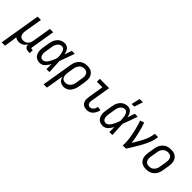

<svg xmlns="http://www.w3.org/2000/svg" viewBox="118 -1888 3236 3236"><g transform="rotate(45 1736.0 -269.5)"><path d="M-28 215 94 -520H173L121 -208Q118 -191 117 -174Q116 -157 118 -140.5Q120 -124 126.5 -109Q133 -94 144.5 -83Q156 -72 171.5 -67Q187 -62 204 -62Q227 -62 250.5 -70.5Q274 -79 291.5 -96.5Q309 -114 318 -137Q327 -160 331 -183L387 -520H466L394 -87Q393 -82 394 -77Q395 -72 397.5 -68.5Q400 -65 405 -63.5Q410 -62 415 -62H436L435 8H403Q384 8 365.5 3Q347 -2 334 -14Q321 -26 316.5 -44.5Q312 -63 314 -82Q304 -62 289 -45Q274 -28 255 -15.5Q236 -3 214.5 2.5Q193 8 172 8Q148 8 125.5 1.5Q103 -5 86 -20Q83 12 78.5 44Q74 76 69 108L51 215Z M673 8Q646 8 620 1Q594 -6 574.5 -22Q555 -38 543 -61.5Q531 -85 526 -111Q521 -137 522 -164.5Q523 -192 528 -219L548 -339Q552 -363 559 -386.5Q566 -410 578 -431.5Q590 -453 607.5 -472Q625 -491 646.5 -504Q668 -517 692.5 -522.5Q717 -528 740 -528Q767 -528 790 -516Q813 -504 828 -483.5Q843 -463 851.5 -439Q860 -415 866 -389L867 -392Q877 -424 887.5 -456Q898 -488 909 -520H980Q956 -453 932.5 -386Q909 -319 883 -252Q887 -189 889.5 -126Q892 -63 896 0H825Q825 -30 825 -60Q825 -90 825 -120Q813 -97 798 -75Q783 -53 764.5 -34Q746 -15 722 -3.5Q698 8 673 8ZM674 -62Q689 -62 705 -70Q721 -78 732.5 -89.5Q744 -101 753.5 -115Q763 -129 771 -143.5Q779 -158 786.5 -173Q794 -188 800 -203Q806 -218 812 -233.5Q818 -249 823 -264Q823 -284 821.5 -303.5Q820 -323 817.5 -342.5Q815 -362 811 -380.5Q807 -399 798.5 -416Q790 -433 775.5 -445.5Q761 -458 741 -458Q726 -458 710 -453.5Q694 -449 681 -439Q668 -429 658 -415.5Q648 -402 641.5 -387.5Q635 -373 631 -358Q627 -343 625 -328L605 -208Q602 -192 600.5 -175.5Q599 -159 600.5 -143.5Q602 -128 606.5 -113Q611 -98 620 -86Q629 -74 643.5 -68Q658 -62 674 -62Z M1051 215H972L1064 -339Q1068 -364 1076 -388.5Q1084 -413 1098 -435.5Q1112 -458 1132 -476.5Q1152 -495 1175.5 -507Q1199 -519 1224 -523.5Q1249 -528 1273 -528Q1302 -528 1329.5 -522Q1357 -516 1379 -500.5Q1401 -485 1416 -462.5Q1431 -440 1437.5 -413.5Q1444 -387 1443 -358Q1442 -329 1438 -301L1418 -181Q1414 -158 1407.5 -135.5Q1401 -113 1390 -91.5Q1379 -70 1364 -51Q1349 -32 1328.5 -18Q1308 -4 1285 2Q1262 8 1239 8Q1213 8 1189 0.5Q1165 -7 1147 -23Q1129 -39 1119 -61.5Q1109 -84 1105 -109ZM1208 -62Q1224 -62 1240.5 -65.5Q1257 -69 1272 -78Q1287 -87 1299 -100Q1311 -113 1320 -128.5Q1329 -144 1333.5 -160Q1338 -176 1340 -192L1360 -312Q1363 -329 1364.5 -346.5Q1366 -364 1363 -380.5Q1360 -397 1353 -412Q1346 -427 1334.5 -437.5Q1323 -448 1307 -453Q1291 -458 1274 -458Q1258 -458 1241 -454.5Q1224 -451 1209 -442Q1194 -433 1182 -420Q1170 -407 1161.5 -391.5Q1153 -376 1148.5 -360Q1144 -344 1141 -328L1123 -217Q1120 -199 1118.5 -181Q1117 -163 1119 -146Q1121 -129 1127.5 -113Q1134 -97 1145.5 -85Q1157 -73 1173.5 -67.5Q1190 -62 1208 -62Z M1790 8Q1767 8 1745.5 3Q1724 -2 1706.5 -14.5Q1689 -27 1678 -45.5Q1667 -64 1662 -85.5Q1657 -107 1658 -130Q1659 -153 1663 -175L1708 -450H1576L1577 -520H1798L1739 -164Q1736 -146 1736.5 -128Q1737 -110 1744 -94.5Q1751 -79 1766 -70.5Q1781 -62 1799 -62Q1817 -62 1833.5 -71.5Q1850 -81 1861.5 -96Q1873 -111 1879.5 -128.5Q1886 -146 1890 -163L1959 -154Q1955 -134 1947.5 -114Q1940 -94 1929.5 -75.5Q1919 -57 1904 -40.5Q1889 -24 1870.5 -13Q1852 -2 1831.5 3Q1811 8 1790 8Z M2173 8Q2146 8 2120 1Q2094 -6 2074.5 -22Q2055 -38 2043 -61.5Q2031 -85 2026 -111Q2021 -137 2022 -164.5Q2023 -192 2028 -219L2048 -339Q2052 -363 2059 -386.5Q2066 -410 2078 -431.5Q2090 -453 2107.5 -472Q2125 -491 2146.5 -504Q2168 -517 2192.5 -522.5Q2217 -528 2240 -528Q2267 -528 2290 -516Q2313 -504 2328 -483.5Q2343 -463 2351.5 -439Q2360 -415 2366 -389L2367 -392Q2377 -424 2387.5 -456Q2398 -488 2409 -520H2480Q2456 -453 2432.5 -386Q2409 -319 2383 -252Q2387 -189 2389.5 -126Q2392 -63 2396 0H2325Q2325 -30 2325 -60Q2325 -90 2325 -120Q2313 -97 2298 -75Q2283 -53 2264.5 -34Q2246 -15 2222 -3.5Q2198 8 2173 8ZM2174 -62Q2189 -62 2205 -70Q2221 -78 2232.5 -89.5Q2244 -101 2253.5 -115Q2263 -129 2271 -143.5Q2279 -158 2286.5 -173Q2294 -188 2300 -203Q2306 -218 2312 -233.5Q2318 -249 2323 -264Q2323 -284 2321.5 -303.5Q2320 -323 2317.5 -342.5Q2315 -362 2311 -380.5Q2307 -399 2298.5 -416Q2290 -433 2275.5 -445.5Q2261 -458 2241 -458Q2226 -458 2210 -453.5Q2194 -449 2181 -439Q2168 -429 2158 -415.5Q2148 -402 2141.5 -387.5Q2135 -373 2131 -358Q2127 -343 2125 -328L2105 -208Q2102 -192 2100.5 -175.5Q2099 -159 2100.5 -143.5Q2102 -128 2106.5 -113Q2111 -98 2120 -86Q2129 -74 2143.5 -68Q2158 -62 2174 -62ZM2255 -600 2292 -754H2370L2319 -600Z M2642 0Q2647 -33 2646 -66Q2645 -99 2641.5 -131.5Q2638 -164 2632.5 -195.5Q2627 -227 2621 -258.5Q2615 -290 2607.5 -321Q2600 -352 2591.5 -383Q2583 -414 2574 -444Q2565 -474 2554 -503L2626 -528Q2644 -481 2657.5 -433Q2671 -385 2682.5 -336Q2694 -287 2703.5 -237Q2713 -187 2718 -136Q2736 -162 2751.5 -189Q2767 -216 2782.5 -243Q2798 -270 2813 -297.5Q2828 -325 2840.5 -353Q2853 -381 2863 -410Q2873 -439 2878 -468L2887 -520H2966L2957 -468Q2950 -427 2934 -386Q2918 -345 2899 -305.5Q2880 -266 2858.5 -227.5Q2837 -189 2814 -151Q2791 -113 2768 -75Q2745 -37 2720 0Z M3203 8Q3174 8 3146.5 2Q3119 -4 3096.5 -19Q3074 -34 3059 -56.5Q3044 -79 3037.5 -106Q3031 -133 3031 -161.5Q3031 -190 3036 -219L3056 -339Q3060 -364 3068 -389Q3076 -414 3091 -436.5Q3106 -459 3126 -477.5Q3146 -496 3170 -507.5Q3194 -519 3219.5 -523.5Q3245 -528 3270 -528Q3299 -528 3326.5 -522Q3354 -516 3376.5 -501Q3399 -486 3414.5 -463.5Q3430 -441 3436.5 -414Q3443 -387 3442.5 -358.5Q3442 -330 3438 -301L3418 -181Q3414 -156 3405.5 -131Q3397 -106 3382.5 -83.5Q3368 -61 3348 -42.5Q3328 -24 3304 -12.5Q3280 -1 3254 3.5Q3228 8 3203 8ZM3204 -62Q3220 -62 3237 -65.5Q3254 -69 3269.5 -77.5Q3285 -86 3297.5 -99Q3310 -112 3319 -127.5Q3328 -143 3333 -159.5Q3338 -176 3340 -192L3360 -312Q3363 -330 3364 -347.5Q3365 -365 3362.5 -381.5Q3360 -398 3352.5 -413Q3345 -428 3332.5 -438.5Q3320 -449 3304 -453.5Q3288 -458 3270 -458Q3254 -458 3236.5 -454.5Q3219 -451 3204 -442.5Q3189 -434 3176 -421Q3163 -408 3154 -392.5Q3145 -377 3140.5 -360.5Q3136 -344 3133 -328L3113 -208Q3110 -190 3109 -172.5Q3108 -155 3111 -138.5Q3114 -122 3121.5 -107Q3129 -92 3141 -81.5Q3153 -71 3169.5 -66.5Q3186 -62 3204 -62Z"/></g></svg>

Font: Iosevka Fixed
Style: Italic
Weight: 400
Italic angle: -9°
Monospace: yes
Designer: Belleve Invis
Foundry: Belleve Invis
Version: Version 33.2.4